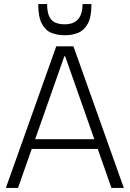

<svg xmlns="http://www.w3.org/2000/svg" viewBox="-20 -929 641 949"><path d="M258 -700H343L592 0H531L302 -651H298L69 0H9ZM124 -241H476V-193H124ZM296 -755Q264 -755 234.5 -766.5Q205 -778 187 -811.5Q169 -845 169 -909H213Q213 -866 225 -844.5Q237 -823 256.5 -816Q276 -809 296 -809H302Q343 -809 365.5 -833.5Q388 -858 388 -909H432Q432 -845 414 -812Q396 -779 366.5 -767Q337 -755 305 -755Z"/></svg>

Font: Pathway Extreme 8pt Thin 12pt Thin
Style: Regular
Weight: 250
Version: Version 1.001;gftools[0.9.26]